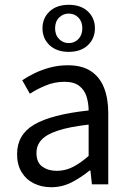

<svg xmlns="http://www.w3.org/2000/svg" viewBox="-20 -771 544 803"><path d="M194.3 12Q153.6 12 121.2 -4.3Q88.8 -20.5 70.1 -51.5Q51.4 -82.4 51.4 -126.2Q51.4 -208 123.4 -250.2Q195.4 -292.3 350.7 -309Q350.5 -339.5 342 -367Q333.5 -394.6 311.5 -411.7Q289.4 -428.9 249.9 -428.9Q208.1 -428.9 171.1 -413.4Q134 -397.9 104.9 -379L73 -435.4Q95.3 -450.4 125 -464.9Q154.7 -479.4 189.9 -488.7Q225.1 -498 264.1 -498Q323.2 -498 360.4 -473.3Q397.6 -448.6 415.2 -403.6Q432.8 -358.6 432.8 -297.7V0H364.5L358.1 -57.9H354.8Q319.7 -29.1 279.8 -8.5Q239.9 12 194.3 12ZM217.2 -56.5Q252.6 -56.5 284.1 -72.3Q315.6 -88.1 350.7 -118.9V-249.9Q269 -240.4 221.3 -224.5Q173.6 -208.6 153 -185.6Q132.5 -162.7 132.5 -131.5Q132.5 -91.2 157.3 -73.8Q182.1 -56.5 217.2 -56.5ZM267.5 -554.1Q217 -554.1 187.3 -582.1Q157.7 -610.1 157.7 -652.7Q157.7 -695.2 187.3 -723.1Q217 -750.9 267.5 -750.9Q318.1 -750.9 347.6 -723.1Q377 -695.2 377 -652.7Q377 -610.1 347.6 -582.1Q318.1 -554.1 267.5 -554.1ZM267.3 -590.8Q291.6 -590.8 307.9 -607.7Q324.3 -624.7 324.3 -652.7Q324.3 -680.7 308 -697.5Q291.6 -714.2 267.3 -714.2Q243.8 -714.2 227.1 -697.5Q210.4 -680.8 210.4 -652.5Q210.4 -624.7 227.1 -607.7Q243.9 -590.8 267.3 -590.8Z"/></svg>

Font: Source Sans 3
Style: Regular
Weight: 200
Designer: Paul D. Hunt
Foundry: Adobe
Version: Version 3.046;hotconv 1.0.118;makeotfexe 2.5.65603